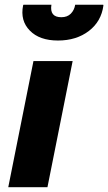

<svg xmlns="http://www.w3.org/2000/svg" viewBox="-20 -784 453 804"><path d="M178.7 0H14.6L120.1 -528.3H284.2ZM105 -655.8Q64 -697.3 76.7 -761.2L78.1 -764.2H195.3Q187 -711.9 236.8 -711.9Q261.7 -711.9 276.4 -726.6Q291 -741.2 294.9 -764.2H412.1L413.1 -761.2Q404.3 -694.3 352.1 -654.3Q299.8 -614.3 222.7 -614.3Q145.5 -614.3 105 -655.8Z"/></svg>

Font: Roboto-BlackItalic
Style: Italic
Weight: 900
Italic angle: -12°
Designer: Google
Version: Version 1.100141; 2013